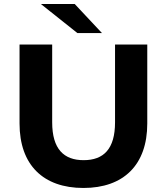

<svg xmlns="http://www.w3.org/2000/svg" viewBox="-20 -921 828 953"><path d="M364 -757H486L351 -901H183ZM394 12C593 12 711 -102 711 -308V-700H551V-314C551 -181 494 -126 395 -126C297 -126 239 -181 239 -314V-700H77V-308C77 -102 195 12 394 12Z"/></svg>

Font: Montserrat Lite
Style: Bold
Weight: 700
Designer: Julieta Ulanovsky
Foundry: Julieta Ulanovsky
Version: Version 7.200;PS 007.200;hotconv 1.0.88;makeotf.lib2.5.64775